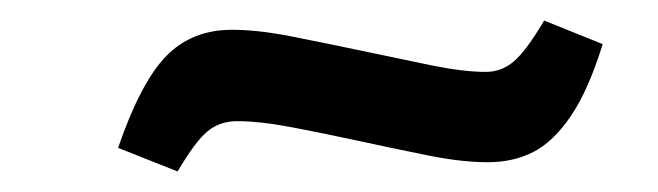

<svg xmlns="http://www.w3.org/2000/svg" viewBox="-20 -402 641 187"><path d="M455 -244Q430 -244 397.5 -250.5Q365 -257 330.5 -264.5Q296 -272 264.5 -278Q233 -284 211 -284Q194 -284 182 -274Q170 -264 153 -235L95 -258Q117 -322 142 -347.5Q167 -373 206 -373Q231 -373 264 -366.5Q297 -360 332.5 -352.5Q368 -345 399.5 -338.5Q431 -332 453 -332Q464 -332 473 -337Q482 -342 491 -353.5Q500 -365 510 -382L567 -359Q553 -314 536 -289Q519 -264 499.5 -254Q480 -244 455 -244Z"/></svg>

Font: Literata 18pt SemiBold
Style: Italic
Weight: 600
Italic angle: -2°
Designer: Latin by Veronika Burian and Jose Scaglione. Greek by Irene Vlachou. Cyrillic by Vera Evstafieva
Foundry: TypeTogether
Version: Version 3.103;gftools[0.9.29]